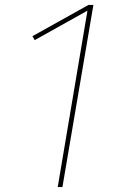

<svg xmlns="http://www.w3.org/2000/svg" viewBox="-20 -755 540 775"><path d="M213 0 333 -712 120 -593 111 -609 337 -735H357L232 0Z"/></svg>

Font: iosevka_custom_sans_ss08 Thin
Style: Italic
Weight: 100
Italic angle: -10°
Designer: Belleve Invis
Foundry: Belleve Invis
Version: Version 10.3.0; ttfautohint (v1.8.3)